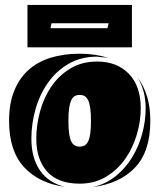

<svg xmlns="http://www.w3.org/2000/svg" viewBox="-20 -755 650 783"><path d="M128 -189Q128 -245 143.5 -301.5Q159 -358 190 -403Q221 -448 267.5 -476Q314 -504 376 -504Q457 -504 505.5 -454Q554 -404 554 -313Q554 -261 538 -206.5Q522 -152 491 -107.5Q460 -63 413 -34.5Q366 -6 305 -6Q217 -6 172.5 -55Q128 -104 128 -189ZM108 -189Q108 -111 143 -60Q178 -9 245 7Q140 -7 78.5 -73Q17 -139 17 -262Q17 -332 37.5 -383.5Q58 -435 95.5 -469Q133 -503 186.5 -519.5Q240 -536 305 -536Q338 -536 366.5 -531.5Q395 -527 423 -519Q412 -521 400 -521.5Q388 -522 376 -524Q311 -524 261 -495.5Q211 -467 177 -419.5Q143 -372 125.5 -312Q108 -252 108 -189ZM351 -262Q351 -294 348 -314.5Q345 -335 339 -347Q333 -359 324.5 -363.5Q316 -368 305 -368Q294 -368 285.5 -363.5Q277 -359 271 -347Q265 -335 262 -314.5Q259 -294 259 -262Q259 -230 262 -209.5Q265 -189 271 -177.5Q277 -166 285.5 -161.5Q294 -157 305 -157Q316 -157 324.5 -161.5Q333 -166 339 -177.5Q345 -189 348 -209.5Q351 -230 351 -262ZM593 -262Q593 -137 530.5 -71.5Q468 -6 358 8Q411 -4 451.5 -36.5Q492 -69 519 -113.5Q546 -158 560 -210Q574 -262 574 -313Q574 -386 541 -439Q566 -406 579.5 -362.5Q593 -319 593 -262ZM92 -562V-735H518V-562ZM190 -660 186 -640H418L423 -660Z"/></svg>

Font: J.M. Nexus Grotesque
Style: Regular
Weight: 900
Designer: deFharo
Foundry: deFharo
Version: Version 3.003